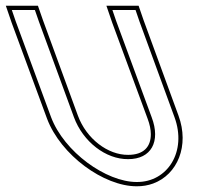

<svg xmlns="http://www.w3.org/2000/svg" viewBox="-221 -617 743 672"><path d="M-166.2 -543 -179.6 -582H-98.9L-85 -542L37.7 -207C69.4 -121 149.2 -59 227.9 -60C307.8 -60 342.4 -121 309.7 -207L185.8 -543L172.4 -582H253.4L267.1 -542L389.7 -207C433.9 -87 365.7 21 257.4 20C150.3 20 3.7 -85 -42.3 -207ZM-180.4 -538 -56.4 -201.8C-8.2 -73.8 142.4 35 257.3 35C277.7 35.2 297.2 31.8 315 25.3C400.3 -6.1 442.5 -107 403.8 -212.2L281.3 -547L264.1 -597H151.4L171.6 -538L295.6 -201.7C303.3 -181.4 306.8 -163.4 306.9 -147.7C307.2 -102.5 281 -75 227.8 -75C156.8 -74.1 81.6 -131.1 51.7 -212.2L-70.9 -547L-88.3 -597H-200.6Z"/></svg>

Font: Nordica Plus
Style: NordicaClassicLightConOpOblOl
Weight: 300
Version: Version 1.01